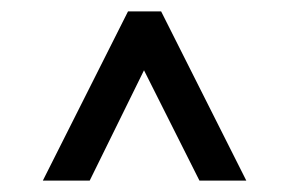

<svg xmlns="http://www.w3.org/2000/svg" viewBox="-20 -776 506 336"><path d="M55 -460 204 -756H262L411 -460H329L232 -653L137 -460Z"/></svg>

Font: Stick No Bills ExtraLight Medium
Style: Regular
Weight: 500
Version: Version 2.000